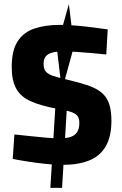

<svg xmlns="http://www.w3.org/2000/svg" viewBox="-20 -791 595 934"><path d="M225 123 253 -333 309 -329 282 123ZM281 -351 256 -561 315 -771 340 -566ZM285 11Q245 11 199.5 6Q154 1 112.5 -5.5Q71 -12 42 -18L50 -137Q81 -134 121 -129.5Q161 -125 202 -121.5Q243 -118 273 -118Q322 -118 344 -136Q366 -154 366 -193Q366 -214 357 -226.5Q348 -239 324 -247Q300 -255 257 -262Q176 -277 128 -299Q80 -321 58.5 -360.5Q37 -400 37 -465Q37 -545 65.5 -589.5Q94 -634 147 -652Q200 -670 273 -670Q307 -670 349.5 -666.5Q392 -663 433 -657.5Q474 -652 504 -648L497 -526Q468 -529 429.5 -532.5Q391 -536 352.5 -538.5Q314 -541 286 -541Q237 -541 214.5 -527Q192 -513 192 -481Q192 -457 202 -444Q212 -431 236.5 -422.5Q261 -414 305 -404Q365 -390 406.5 -376Q448 -362 473.5 -341Q499 -320 510.5 -287Q522 -254 522 -204Q522 -126 494 -78.5Q466 -31 413 -10Q360 11 285 11Z"/></svg>

Font: Cairo ExtraBold
Style: Regular
Weight: 800
Designer: Mohamed Gaber, Accademia di Belle Arti di Urbino
Foundry: Kief Type Foundry, Accademia di Belle Arti di Urbino
Version: Version 3.117